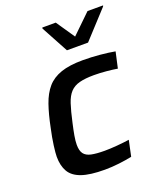

<svg xmlns="http://www.w3.org/2000/svg" viewBox="-137 -818 769 914"><g transform="rotate(-20 247.5 -361.0)"><path d="M236 8Q161 8 118.5 -7Q76 -22 58.5 -52.5Q41 -83 41 -128Q41 -146 46 -184Q51 -222 61 -267Q74 -332 90.5 -379.5Q107 -427 133.5 -457.5Q160 -488 203.5 -503Q247 -518 314 -518Q357 -518 400.5 -514Q444 -510 476 -504L458 -423Q435 -427 402 -430Q369 -433 340 -433Q296 -433 267 -425.5Q238 -418 220 -399Q202 -380 190.5 -345Q179 -310 167 -255Q159 -220 154.5 -194Q150 -168 150 -149Q150 -119 161.5 -103.5Q173 -88 198.5 -82.5Q224 -77 266 -77Q294 -77 329 -80Q364 -83 391 -87L374 -7Q346 -1 308.5 3.5Q271 8 236 8ZM260 -588 186 -725 187 -730H255L319 -636L416 -730H495L493 -725L367 -588Z"/></g></svg>

Font: Saira Thin Medium
Style: Italic
Weight: 500
Italic angle: -12°
Version: Version 1.101